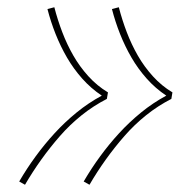

<svg xmlns="http://www.w3.org/2000/svg" viewBox="-20 -604 540 530"><path d="M227 -94 211 -103Q232 -139 256.5 -172.5Q281 -206 309 -236.5Q337 -267 369.5 -293.5Q402 -320 439 -340Q409 -360 385 -387Q361 -414 343 -445Q325 -476 311.5 -510Q298 -544 289 -579L308 -584Q317 -549 330 -515Q343 -481 360.5 -450.5Q378 -420 402 -393.5Q426 -367 456 -349L453 -331Q416 -312 383.5 -286Q351 -260 323.5 -228.5Q296 -197 272 -163.5Q248 -130 227 -94ZM49 -94 33 -103Q54 -139 78.5 -172.5Q103 -206 131 -236.5Q159 -267 191.5 -293.5Q224 -320 261 -340Q231 -360 207 -387Q183 -414 165 -445Q147 -476 133.5 -510Q120 -544 111 -579L130 -584Q139 -549 152 -515Q165 -481 182.5 -450.5Q200 -420 224 -393.5Q248 -367 278 -349L275 -331Q238 -312 205.5 -286Q173 -260 145.5 -228.5Q118 -197 94 -163.5Q70 -130 49 -94Z"/></svg>

Font: Iosevka Curly Thin Oblique
Style: Regular
Weight: 100
Italic angle: -9°
Monospace: yes
Designer: Belleve Invis
Foundry: Belleve Invis
Version: Version 11.1.0; ttfautohint (v1.8.3)